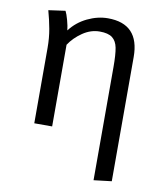

<svg xmlns="http://www.w3.org/2000/svg" viewBox="-84 -608 767 889"><g transform="rotate(10 300.0 -163.0)"><path d="M500 -382V202L416 212V-320Q416 -379 410 -410Q404 -441 384.5 -456Q365 -471 325 -471Q283 -471 245 -445Q207 -419 184 -384V0H100V-354Q100 -401 92.5 -442.5Q85 -484 73 -527L152 -538Q159 -525 166.5 -497.5Q174 -470 176 -450Q208 -492 256 -515Q304 -538 352 -538Q500 -538 500 -382Z"/></g></svg>

Font: Fira Mono
Style: Regular
Weight: 400
Designer: Carrois Corporate & Edenspiekermann AG
Foundry: Carrois Corporate GbR & Edenspiekermann AG
Version: Version 3.206